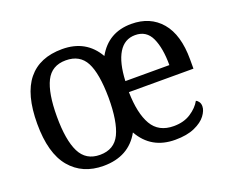

<svg xmlns="http://www.w3.org/2000/svg" viewBox="-95 -698 1030 861"><g transform="rotate(-20 419.5 -268.0)"><path d="M266 10Q166 10 108 -59Q50 -128 50 -269Q50 -409 105.5 -477.5Q161 -546 269 -546Q383 -546 437 -452Q489 -546 599 -546Q689 -546 741 -485Q793 -424 793 -306V-262H485Q487 -160 519 -105Q551 -50 623 -50Q671 -50 704.5 -72Q738 -94 754 -123Q761 -120 767 -111.5Q773 -103 773 -90Q773 -70 755.5 -46.5Q738 -23 701 -6.5Q664 10 608 10Q494 10 440 -86Q387 10 266 10ZM697 -314Q697 -395 674.5 -444Q652 -493 598 -493Q547 -493 519 -447Q491 -401 487 -314ZM268 -42Q336 -42 363.5 -99Q391 -156 391 -270Q390 -386 362 -439.5Q334 -493 267 -493Q200 -493 172 -437Q144 -381 144 -269Q144 -157 172.5 -99.5Q201 -42 268 -42Z"/></g></svg>

Font: Noto Serif Khmer SemiCondensed
Style: Regular
Weight: 400
Width: 4
Designer: Danh Hong and the Monotype Design Team
Foundry: Monotype Imaging Inc.
Version: Version 2.004; ttfautohint (v1.8.4.7-5d5b)